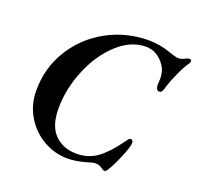

<svg xmlns="http://www.w3.org/2000/svg" viewBox="-120 -794 966 937"><g transform="rotate(20 363.5 -325.0)"><path d="M66 -247Q66 -364 125 -459.5Q184 -555 283.5 -609.5Q383 -664 500 -664Q556 -664 610 -645Q616 -643 634.5 -637Q653 -631 665 -631Q676 -631 689 -637Q707 -647 716 -647Q727 -647 727 -637Q727 -631 723 -626Q705 -602 683 -553Q661 -504 651 -468Q646 -446 630 -446Q621 -446 616.5 -457.5Q612 -469 614 -486Q615 -493 615 -507Q615 -547 595 -575Q578 -600 552.5 -615Q527 -630 498 -630Q419 -630 350 -566.5Q281 -503 239.5 -403Q198 -303 198 -201Q198 -110 242 -66.5Q286 -23 355 -23Q417 -23 463 -57Q509 -91 556 -157Q559 -160 563.5 -167Q568 -174 572 -177.5Q576 -181 581 -181Q588 -181 591.5 -174.5Q595 -168 593 -157Q585 -120 555 -55.5Q525 9 514 9Q506 9 500 4.5Q494 0 491 -2Q478 -11 460 -11Q450 -11 433.5 -6Q417 -1 410 1Q362 14 321 14Q256 14 197 -19.5Q138 -53 102 -113Q66 -173 66 -247Z"/></g></svg>

Font: EB Garamond SemiBold
Style: Italic
Weight: 600
Italic angle: -17.2°
Designer: Georg Duffner and Octavio Pardo
Foundry: Georg Duffner
Version: Version 1.000